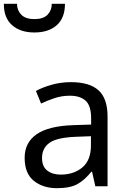

<svg xmlns="http://www.w3.org/2000/svg" viewBox="-83 -975 664 1005"><path d="M288 -545Q386 -545 433 -502Q480 -459 480 -365V0H416L399 -76H395Q360 -32 321.5 -11Q283 10 215 10Q142 10 94 -28.5Q46 -67 46 -149Q46 -229 109 -272.5Q172 -316 303 -320L394 -323V-355Q394 -422 365 -448Q336 -474 283 -474Q241 -474 203 -461.5Q165 -449 132 -433L105 -499Q140 -518 188 -531.5Q236 -545 288 -545ZM314 -259Q214 -255 175.5 -227Q137 -199 137 -148Q137 -103 164.5 -82Q192 -61 235 -61Q303 -61 348 -98.5Q393 -136 393 -214V-262ZM97 -805Q24 -805 -19.5 -843Q-63 -881 -63 -955H6Q6 -921 28.5 -898Q51 -875 97 -875Q144 -875 166 -898Q188 -921 188 -955H257Q257 -881 214 -843Q171 -805 97 -805Z"/></svg>

Font: Noto Sans Tifinagh APT
Style: Regular
Weight: 400
Designer: JamraPatel
Foundry: JamraPatel LLC
Version: Version 2.006; ttfautohint (v1.8.4.7-5d5b)